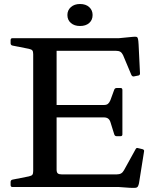

<svg xmlns="http://www.w3.org/2000/svg" viewBox="-20 -935 801 960"><path d="M146 0V-744H263V-87Q263 -73 269 -68Q275 -63 289 -63H563Q577 -63 585.5 -68Q594 -73 600 -84L658 -189Q662 -198 672 -194L693 -189Q703 -186 700 -176L675 -19Q673 -9 669.5 -3Q666 3 657.5 4Q649 5 629 4L573 0ZM563 -254Q554 -254 551 -264L532 -325Q528 -337 520 -342.5Q512 -348 499 -348H263V-410H499Q513 -410 520 -416Q527 -422 532 -434L551 -486Q554 -495 564 -495H583Q592 -495 592 -485V-263Q592 -254 582 -254ZM650 -553Q642 -551 637 -560L595 -660Q589 -672 581 -676.5Q573 -681 559 -681H263V-744H574L646 -751Q658 -752 663 -750.5Q668 -749 670 -740.5Q672 -732 673 -712L680 -568Q680 -558 670 -557ZM42 0Q33 0 33 -10V-25Q33 -35 43 -37L124 -53Q138 -56 142 -61.5Q146 -67 146 -80V-213H263V0ZM33 -734Q33 -744 42 -744H263V-531H146V-664Q146 -677 142 -682.5Q138 -688 124 -691L43 -707Q33 -709 33 -719ZM380 -805Q352 -805 334.5 -820Q317 -835 317 -860Q317 -884 334.5 -899.5Q352 -915 380 -915Q409 -915 426 -899.5Q443 -884 443 -860Q443 -835 426 -820Q409 -805 380 -805Z"/></svg>

Font: Hahmlet Medium
Style: Regular
Weight: 500
Version: Version 1.002